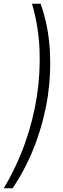

<svg xmlns="http://www.w3.org/2000/svg" viewBox="-39 -801 333 1020"><path d="M28 199Q102 89 148.5 -35.5Q195 -160 215 -290Q233 -414 225.5 -538.5Q218 -663 177 -781H131Q166 -661 171 -537.5Q176 -414 157 -290Q137 -161 93 -38Q49 85 -19 199Z"/></svg>

Font: Jost Light
Style: Italic
Weight: 300
Italic angle: -5°
Version: Version 3.710